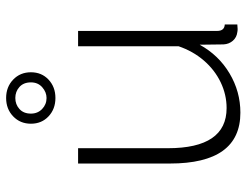

<svg xmlns="http://www.w3.org/2000/svg" viewBox="-109 -686 805 627"><g transform="rotate(-90 293.5 -372.5)"><path d="M73 -220V-520H123V-227Q123 -35 254 -35Q298 -35 338.5 -54.5Q379 -74 409.5 -109.5Q440 -145 456 -192V-520H506V-66Q506 -42 527 -41V0Q510 2 502 0Q485 -2 474 -14.5Q463 -27 462 -45L461 -123Q427 -61 367.5 -25.5Q308 10 239 10Q73 10 73 -220ZM203 -674Q203 -709 227 -732Q251 -755 287 -755Q323 -755 347 -732Q371 -709 371 -674Q371 -639 347 -616.5Q323 -594 287 -594Q251 -594 227 -616.5Q203 -639 203 -674ZM287 -725Q266 -725 251 -711.5Q236 -698 236 -674Q236 -652 251 -637.5Q266 -623 287 -623Q306 -623 322 -637Q338 -651 338 -674Q338 -698 323 -711.5Q308 -725 287 -725Z"/></g></svg>

Font: Raleway Light
Style: Regular
Weight: 300
Designer: Matt McInerney, Pablo Impallari, Rodrigo Fuenzalida
Foundry: Matt McInerney, Pablo Impallari, Rodrigo Fuenzalida
Version: Version 4.026